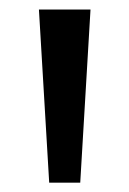

<svg xmlns="http://www.w3.org/2000/svg" viewBox="-20 -828 271 402"><path d="M83 -445.5 61.5 -808H169.5L148 -445.5Z"/></svg>

Font: Encode Sans SemiExpanded SemiExpanded Medium
Style: Regular
Weight: 500
Width: 6
Designer: Multiple Designers
Foundry: Impallari Type
Version: Version 3.000; ttfautohint (v1.8.3) -l 8 -r 50 -G 200 -x 14 